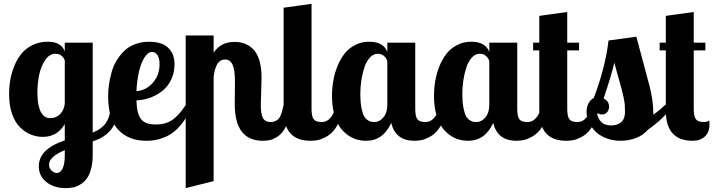

<svg xmlns="http://www.w3.org/2000/svg" viewBox="-20 -720 3684 990"><path d="M314 -500H458V-36.1Q502.4 -53.7 524.9 -84.7Q547.4 -115.7 554.2 -179.2H596.2Q592.8 -141.1 582.5 -110.8Q572.3 -80.6 559.6 -61.5Q546.9 -42.5 528.6 -27.8Q510.3 -13.2 494.4 -5.4Q478.5 2.4 458 8.8V80.1Q458 121.1 449.2 152.3Q440.4 183.6 426.8 201.7Q413.1 219.7 394 231.2Q375 242.7 357.2 246.3Q339.4 250 318.8 250Q259.3 250 219.7 219.2Q180.2 188.5 180.2 137.2Q180.2 48.3 314 3.9V-80.1Q274.9 -14.2 201.2 -14.2Q168.5 -14.2 138.7 -26.4Q108.9 -38.6 83.3 -63.7Q57.6 -88.9 42.2 -132.8Q26.9 -176.8 26.9 -234.9Q26.9 -272.5 33.2 -308.8Q39.6 -345.2 54.4 -381.3Q69.3 -417.5 91.6 -444.3Q113.8 -471.2 148.7 -488Q183.6 -504.9 227.1 -504.9Q294.9 -504.9 314 -455.1ZM266.1 -442.9Q234.9 -442.9 212.9 -410.2Q190.9 -377.4 181.9 -333.3Q172.9 -289.1 172.9 -240.2Q172.9 -205.1 178.5 -179.2Q184.1 -153.3 191.4 -140.6Q198.7 -127.9 209.2 -120.6Q219.7 -113.3 225.8 -112.1Q231.9 -110.8 238.8 -110.8Q270 -110.8 290 -131.6Q310.1 -152.3 314 -185.1V-408.2Q310.1 -420.9 297.9 -431.9Q285.6 -442.9 266.1 -442.9ZM232.9 128.9Q232.9 146.5 245.6 159.2Q258.3 171.9 272.9 171.9Q291.5 171.9 302.7 148.9Q314 126 314 83V54.2Q232.9 87.9 232.9 128.9Z M781.7 -78.1Q811 -78.1 834.5 -85.2Q857.9 -92.3 876.5 -107.7Q895 -123 908.2 -138.7Q921.4 -154.3 938 -179.2H971.7Q959.5 -148.9 945.8 -124.3Q932.1 -99.6 911.4 -74.7Q890.6 -49.8 866.5 -32.7Q842.3 -15.6 808.3 -4.9Q774.4 5.9 734.9 5.9Q643.6 5.9 590.6 -50Q537.6 -106 537.6 -223.1Q537.6 -253.9 542 -284.4Q546.4 -314.9 555.4 -347.7Q564.5 -380.4 581.3 -408Q598.1 -435.5 620.6 -457.5Q643.1 -479.5 676.5 -492.2Q710 -504.9 750 -504.9Q775.9 -504.9 797.1 -499.5Q818.4 -494.1 831.5 -485.8Q844.7 -477.5 854.5 -465.8Q864.3 -454.1 868.9 -443.8Q873.5 -433.6 876.2 -421.1Q878.9 -408.7 879.4 -402.3Q879.9 -396 879.9 -389.2Q879.9 -346.2 863.3 -310.8Q846.7 -275.4 818.8 -252.7Q791 -230 756.3 -217Q721.7 -204.1 683.6 -202.1Q685.1 -134.8 706.8 -106.4Q728.5 -78.1 781.7 -78.1ZM802.7 -388.2Q802.7 -420.4 791.7 -436.3Q780.8 -452.1 764.6 -452.1Q742.7 -452.1 724.9 -423.8Q707 -395.5 696.5 -350.1Q686 -304.7 683.6 -250Q733.9 -253.9 768.3 -293.5Q802.7 -333 802.7 -388.2Z M1191.4 -299.8Q1191.4 -360.4 1179 -386.7Q1166.5 -413.1 1140.6 -413.1Q1113.3 -413.1 1099.1 -387.2Q1085 -361.3 1081.5 -320.8V213.9L937.5 250V-537.1H1081.5V-448.2Q1118.2 -503.9 1188.5 -503.9Q1218.8 -503.9 1242.9 -494.6Q1267.1 -485.4 1286.9 -464.8Q1306.6 -444.3 1317.6 -407.5Q1328.6 -370.6 1328.6 -319.8Q1328.6 -302.2 1326.7 -248Q1324.7 -193.8 1324.7 -176.8Q1324.7 -131.8 1335.9 -111.3Q1347.2 -90.8 1376.5 -90.8Q1389.6 -90.8 1399.9 -95.7Q1410.2 -100.6 1416.3 -106.9Q1422.4 -113.3 1427.7 -126.7Q1433.1 -140.1 1435.5 -149.9Q1438 -159.7 1442.4 -179.2H1484.9Q1479 -132.8 1466.8 -98.4Q1454.6 -64 1440.4 -44.4Q1426.3 -24.9 1407.2 -13.2Q1388.2 -1.5 1371.8 2.2Q1355.5 5.9 1335.4 5.9Q1190.4 5.9 1190.4 -183.1Q1190.4 -191.9 1190.9 -240.7Q1191.4 -289.6 1191.4 -299.8Z M1442.4 -680.2 1586.4 -700.2V-160.2Q1586.4 -119.1 1597.7 -105Q1608.9 -90.8 1638.7 -90.8Q1667.5 -90.8 1687 -116Q1706.5 -141.1 1709.5 -179.2H1751.5Q1745.1 -132.3 1730.2 -97.4Q1715.3 -62.5 1698 -43.5Q1680.7 -24.4 1658.2 -12.7Q1635.7 -1 1618.2 2.4Q1600.6 5.9 1581.5 5.9Q1442.4 5.9 1442.4 -148.9Z M1977.1 -500H2121.1V-160.2Q2121.1 -119.1 2132.3 -105Q2143.6 -90.8 2173.3 -90.8Q2202.1 -90.8 2221.7 -116Q2241.2 -141.1 2244.1 -179.2H2286.1Q2279.8 -132.3 2264.9 -97.4Q2250 -62.5 2232.7 -43.5Q2215.3 -24.4 2192.9 -12.7Q2170.4 -1 2152.8 2.4Q2135.3 5.9 2116.2 5.9Q2020 5.9 1997.1 -85.9Q1955.1 5.9 1868.2 5.9Q1841.8 5.9 1817.4 -1.5Q1793 -8.8 1769.8 -26.1Q1746.6 -43.5 1729.5 -69.3Q1712.4 -95.2 1702.1 -135.5Q1691.9 -175.8 1691.9 -226.1Q1691.9 -264.2 1698.2 -302Q1704.6 -339.8 1719.2 -377Q1733.9 -414.1 1755.6 -442.1Q1777.3 -470.2 1810.3 -487.5Q1843.3 -504.9 1883.3 -504.9Q1958 -504.9 1977.1 -452.1ZM1977.1 -179.2V-403.8Q1975.1 -411.6 1970.7 -419.4Q1966.3 -427.2 1954.8 -435.1Q1943.4 -442.9 1928.2 -442.9Q1905.3 -442.9 1887 -422.9Q1868.7 -402.8 1858.4 -371.1Q1848.1 -339.4 1843 -304.4Q1837.9 -269.5 1837.9 -234.9Q1837.9 -194.3 1843.5 -165.5Q1849.1 -136.7 1856.4 -122.6Q1863.8 -108.4 1875.5 -100.8Q1887.2 -93.3 1894.3 -92Q1901.4 -90.8 1912.1 -90.8Q1936.5 -90.8 1956.8 -114.7Q1977.1 -138.7 1977.1 -179.2Z M2502.9 -500H2647V-160.2Q2647 -119.1 2658.2 -105Q2669.4 -90.8 2699.2 -90.8Q2728 -90.8 2747.6 -116Q2767.1 -141.1 2770 -179.2H2812Q2805.7 -132.3 2790.8 -97.4Q2775.9 -62.5 2758.5 -43.5Q2741.2 -24.4 2718.8 -12.7Q2696.3 -1 2678.7 2.4Q2661.1 5.9 2642.1 5.9Q2545.9 5.9 2522.9 -85.9Q2481 5.9 2394 5.9Q2367.7 5.9 2343.3 -1.5Q2318.8 -8.8 2295.7 -26.1Q2272.5 -43.5 2255.4 -69.3Q2238.3 -95.2 2228 -135.5Q2217.8 -175.8 2217.8 -226.1Q2217.8 -264.2 2224.1 -302Q2230.5 -339.8 2245.1 -377Q2259.8 -414.1 2281.5 -442.1Q2303.2 -470.2 2336.2 -487.5Q2369.1 -504.9 2409.2 -504.9Q2483.9 -504.9 2502.9 -452.1ZM2502.9 -179.2V-403.8Q2501 -411.6 2496.6 -419.4Q2492.2 -427.2 2480.7 -435.1Q2469.2 -442.9 2454.1 -442.9Q2431.2 -442.9 2412.8 -422.9Q2394.5 -402.8 2384.3 -371.1Q2374 -339.4 2368.9 -304.4Q2363.8 -269.5 2363.8 -234.9Q2363.8 -194.3 2369.4 -165.5Q2375 -136.7 2382.3 -122.6Q2389.6 -108.4 2401.4 -100.8Q2413.1 -93.3 2420.2 -92Q2427.2 -90.8 2438 -90.8Q2462.4 -90.8 2482.7 -114.7Q2502.9 -138.7 2502.9 -179.2Z M2760.7 -638.2 2904.8 -658.2V-500H2965.8V-460H2904.8V-160.2Q2904.8 -119.1 2916 -105Q2927.2 -90.8 2957 -90.8Q2985.8 -90.8 3005.4 -116Q3024.9 -141.1 3027.8 -179.2H3069.8Q3063.5 -132.3 3048.6 -97.4Q3033.7 -62.5 3016.4 -43.5Q2999 -24.4 2976.6 -12.7Q2954.1 -1 2936.5 2.4Q2918.9 5.9 2899.9 5.9Q2760.7 5.9 2760.7 -148.9V-460H2729V-500H2760.7Z M3409.7 -179.2H3451.7Q3406.2 -110.4 3320.3 -50.8Q3296.4 -22 3258.3 -8.1Q3220.2 5.9 3180.7 5.9Q3138.7 5.9 3104 -8.1Q3069.3 -22 3048.3 -43.9Q3027.3 -65.9 3015.9 -91.6Q3004.4 -117.2 3004.4 -142.1Q3004.4 -168 3014.6 -187Q3024.9 -206.1 3041.5 -214.8Q3101.6 -371.6 3117.7 -511.2L3261.2 -530.8Q3279.3 -461.9 3302 -378.2Q3324.7 -294.4 3331.3 -268.1Q3337.9 -241.7 3343.3 -206.3Q3348.6 -170.9 3348.6 -134.8V-128.9Q3384.8 -154.3 3409.7 -179.2ZM3120.6 -169.9Q3120.6 -153.8 3110.8 -141.8Q3101.1 -129.9 3085.4 -129.9Q3064.9 -129.9 3055.7 -143.1Q3063 -107.4 3081.1 -90.3Q3099.1 -73.2 3131.3 -73.2Q3163.1 -73.2 3182.9 -90.1Q3202.6 -106.9 3202.6 -143.1Q3202.6 -164.1 3201.4 -180.2Q3200.2 -196.3 3194.6 -221.7Q3189 -247.1 3185.1 -261.2Q3181.2 -275.4 3168.2 -321.5Q3155.3 -367.7 3147.5 -397Q3136.7 -344.2 3092.3 -211.9Q3120.6 -199.2 3120.6 -169.9Z M3413.1 -638.2 3557.1 -658.2V-500H3617.2V-460H3557.1V-160.2Q3557.1 -119.1 3568.4 -105Q3579.6 -90.8 3609.4 -90.8Q3627 -90.8 3637.2 -99.1Q3638.2 -92.3 3638.2 -78.1Q3638.2 -38.1 3614.3 -16.1Q3590.3 5.9 3552.2 5.9Q3413.1 5.9 3413.1 -148.9V-460H3381.3V-500H3413.1Z"/></svg>

Font: Lobster Two
Style: Bold
Weight: 700
Designer: Pablo Impallari
Foundry: Pablo Impallari. www.impallari.com
Version: Version 1.006